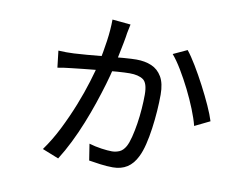

<svg xmlns="http://www.w3.org/2000/svg" viewBox="-74 -723 1148 882"><g transform="rotate(10 500.0 -282.0)"><path d="M468.2 -609.8Q466.1 -597.5 463.5 -587.3Q460.9 -577.1 459.6 -568.1Q457.8 -552.8 451.9 -522.2Q446 -491.5 438.9 -457.5Q431.8 -423.6 425.9 -398.2Q417.9 -364.1 405.2 -320.7Q392.4 -277.3 375.9 -228.5Q359.4 -179.7 339.3 -129.8Q319.3 -79.8 296 -32.9Q272.8 13.9 247.6 53.7L171.1 23.3Q207 -26.4 236.9 -86Q266.7 -145.6 290.7 -206.1Q314.7 -266.6 330.9 -320.1Q347.2 -373.6 356 -410.6Q367 -462.4 374.7 -516.1Q382.5 -569.8 382.7 -617.9ZM747.1 -539.9Q766.3 -516.2 790.1 -476.7Q813.9 -437.3 837.4 -392.4Q860.9 -347.6 879.7 -306.1Q898.4 -264.7 907.2 -235.9L836.9 -201.6Q828.6 -234.5 811.6 -276.9Q794.6 -319.3 772.6 -363.5Q750.5 -407.6 727.2 -446.3Q703.9 -485 682.5 -510ZM162.7 -434.3Q181.8 -433.3 199.2 -433.1Q216.7 -432.9 235 -433.9Q256.8 -434.9 296.6 -438.2Q336.4 -441.5 381.1 -445.8Q425.8 -450.1 464.4 -453.1Q503 -456.1 523.3 -456.1Q563 -456.1 593.7 -443.1Q624.4 -430.1 642.4 -399.5Q660.4 -369 660.4 -316.3Q660.4 -280.9 657.5 -239.6Q654.6 -198.4 648.9 -157.6Q643.3 -116.9 634.6 -81.4Q625.9 -46 613.8 -21.8Q595.8 15.2 568.1 32.8Q540.4 50.5 501.5 50.5Q473.4 50.5 442.5 46.3Q411.7 42.1 389.6 38.5L377.6 -38Q405.8 -29.6 435.5 -25.4Q465.2 -21.2 484.7 -21.2Q502.3 -21.2 519.3 -28.3Q536.3 -35.5 548.8 -57.6Q558 -74.9 565.3 -103.9Q572.6 -132.8 578.1 -167.7Q583.5 -202.6 586.1 -238.3Q588.7 -274 588.7 -303.8Q588.7 -358.1 566.7 -373.3Q544.7 -388.5 503.6 -388.5Q482 -388.5 445.4 -385.8Q408.9 -383.1 367.9 -379.1Q326.9 -375.1 291.3 -371.4Q255.6 -367.7 235.8 -365.3Q220.4 -363.5 202.8 -361.3Q185.1 -359 171.8 -356.2Z"/></g></svg>

Font: Noto Sans JP
Style: Regular
Weight: 100
Designer: Ryoko NISHIZUKA 西塚涼子 (kana, bopomofo & ideographs); Paul D. Hunt (Latin, Greek & Cyrillic); Sandoll Communications 산돌커뮤니
Foundry: Adobe
Version: Version 2.004;hotconv 1.0.118;makeotfexe 2.5.65603